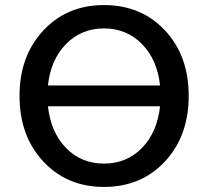

<svg xmlns="http://www.w3.org/2000/svg" viewBox="-20 -729 820 757"><path d="M390 8Q244 8 150.5 -92.5Q57 -193 57 -351Q57 -508 150.5 -608.5Q244 -709 390 -709Q537 -709 630.5 -609Q724 -509 724 -351Q724 -193 630.5 -92.5Q537 8 390 8ZM169 -310Q180 -208 240 -146Q300 -84 390 -84Q480 -84 540 -146Q600 -208 611 -310ZM169 -392H611Q600 -494 539.5 -555.5Q479 -617 390 -617Q301 -617 240.5 -555.5Q180 -494 169 -392Z"/></svg>

Font: LT Superior Semi-bold
Style: Regular
Weight: 600
Designer: Daniel Lyons
Foundry: LyonsType
Version: Version 1.0